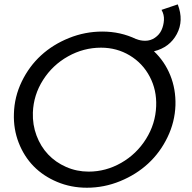

<svg xmlns="http://www.w3.org/2000/svg" viewBox="-20 -850 878 876"><path d="M717 -805 791 -830Q819.5 -756 786.8 -694.8Q754 -633.5 682.5 -616Q731.5 -569.5 757 -506.2Q782.5 -443 780.5 -370Q778 -293.5 744.2 -223.8Q710.5 -154 656 -103.8Q601.5 -53.5 528.2 -23.5Q455 6.5 376.5 6.5Q304 6.5 240.8 -20Q177.5 -46.5 133.5 -91.5Q89.5 -136.5 65.2 -199Q41 -261.5 43.5 -331.5Q45.5 -408 79.2 -477.8Q113 -547.5 167.2 -597.2Q221.5 -647 294.8 -676.5Q368 -706 447 -706Q530 -706 601.5 -671.5V-672Q620.5 -664 642.5 -664Q667 -664 687.2 -678Q707.5 -692 717 -713Q726.5 -734 728 -758.5Q729.5 -783 717 -805ZM441 -632.5Q361.5 -632.5 290.8 -593Q220 -553.5 176.5 -485.2Q133 -417 130 -336.5Q128 -281 146.8 -231.2Q165.5 -181.5 199.5 -145.5Q233.5 -109.5 281.8 -88.2Q330 -67 384.5 -67Q463 -67 533 -107Q603 -147 646.2 -216Q689.5 -285 692.5 -365.5Q695.5 -439 663.2 -500.2Q631 -561.5 572 -597Q513 -632.5 441 -632.5Z"/></svg>

Font: Argentum Sans Light
Style: Italic
Weight: 300
Italic angle: -11.3°
Designer: Julieta Ulanovsky (font), Owen Earl (portions from Jones font), Cristiano Sobral (main changes and remaster)
Foundry: Julieta Ulanovsky (font), Owen Earl (portions from Jones font), Cristiano Sobral (main changes and remaster)
Version: Version 3.127